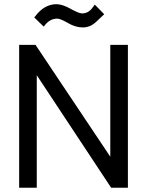

<svg xmlns="http://www.w3.org/2000/svg" viewBox="-20 -875 686 895"><path d="M194.3 -763.7 183.6 -751 139.6 -793.9 145.5 -800.8Q186.5 -854.5 242.2 -855.5Q270.5 -855.5 309.1 -834Q347.7 -812.5 362.3 -812.5Q391.6 -812.5 410.2 -837.9L421.9 -853.5L465.8 -808.6Q453.1 -795.9 426.3 -771.5Q399.4 -747.1 365.7 -747.1Q332 -747.1 296.9 -767.6Q261.7 -788.1 247.1 -788.1Q216.8 -788.1 194.3 -763.7ZM151.4 -524.4V0H69.3V-666H145.5L494.1 -144.5V-666H576.2V0H498Z"/></svg>

Font: BF_TEXT
Style: Regular
Weight: 400
Foundry: EA DICE
Version: Version 1.404